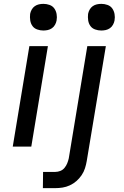

<svg xmlns="http://www.w3.org/2000/svg" viewBox="-20 -759 640 994"><path d="M46 0 132 -520H228L142 0ZM204 -601Q188 -601 172.5 -606.5Q157 -612 148 -624.5Q139 -637 136.5 -653.5Q134 -670 136 -687Q138 -698 144 -709Q150 -720 160 -727Q170 -734 181.5 -736.5Q193 -739 205 -739Q221 -739 236.5 -733.5Q252 -728 261 -715.5Q270 -703 273 -686.5Q276 -670 273 -653Q271 -642 265 -631Q259 -620 249 -613Q239 -606 227.5 -603.5Q216 -601 204 -601ZM202 215 203 131H266Q279 131 292 126Q305 121 314 110Q323 99 328 86.5Q333 74 336 61L432 -520H528L429 75Q426 93 420 112Q414 131 402.5 148Q391 165 375.5 178.5Q360 192 341.5 200.5Q323 209 304 212Q285 215 266 215ZM504 -601Q488 -601 472.5 -606.5Q457 -612 448 -624.5Q439 -637 436.5 -653.5Q434 -670 436 -687Q438 -698 444 -709Q450 -720 460 -727Q470 -734 481.5 -736.5Q493 -739 505 -739Q521 -739 536.5 -733.5Q552 -728 561 -715.5Q570 -703 573 -686.5Q576 -670 573 -653Q571 -642 565 -631Q559 -620 549 -613Q539 -606 527.5 -603.5Q516 -601 504 -601Z"/></svg>

Font: Iosevka Aile Medium Oblique
Style: Regular
Weight: 500
Italic angle: -9°
Designer: Belleve Invis
Foundry: Belleve Invis
Version: Version 31.1.0; ttfautohint (v1.8.4)